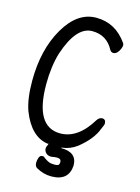

<svg xmlns="http://www.w3.org/2000/svg" viewBox="-133 -792 766 1052"><g transform="rotate(15 250.0 -266.0)"><path d="M264.2 186Q220.2 186 178.2 162.1Q166 153.8 166 133.8Q166 120.1 171.4 105.5Q176.8 90.8 189.9 90.8Q201.2 90.8 203.1 96.2Q219.2 107.9 231.7 113.5Q244.1 119.1 264.2 119.1Q279.8 119.1 286.4 115Q293 110.8 293 97.2Q293 78.1 269 78.1Q258.8 78.1 236.8 82Q217.8 82 206.8 71Q195.8 60.1 195.8 44.9Q195.8 40 197 37.6Q198.2 35.2 198.7 33Q199.2 30.8 201.7 26.4Q204.1 22 204.1 18.1L203.1 16.1L200.2 18.1Q103 4.9 51.8 -127Q28.8 -191.9 28.8 -293Q28.8 -470.2 100.8 -594Q172.9 -717.8 279.8 -717.8Q389.2 -717.8 456.1 -622.1Q460 -617.2 460 -609.9Q460 -595.2 447.5 -575.2Q435.1 -555.2 418.9 -555.2Q405.8 -555.2 398.9 -566.9Q359.9 -641.1 276.9 -641.1Q187 -641.1 131.8 -475.1Q107.9 -396 107.9 -294.9Q107.9 -54.2 251 -54.2Q351.1 -54.2 424.8 -175.8Q437 -193.8 453.1 -193.8Q474.1 -193.8 474.1 -168.9Q474.1 -162.1 461.9 -136.2Q439 -74.2 365.2 -15.1Q326.2 14.2 278.8 19L277.8 22Q368.2 22 368.2 97.2Q362.8 186 264.2 186Z"/></g></svg>

Font: LXGW WenKai Mono GB Screen
Style: Regular
Weight: 400
Monospace: yes
Designer: LXGW / Fontworks Inc.
Foundry: LXGW / Fontworks Inc.
Version: Version 1.510;January 18,2025